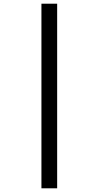

<svg xmlns="http://www.w3.org/2000/svg" viewBox="-20 -782 534 1038"><path d="M204 -762V236H289V-762Z"/></svg>

Font: Noto Sans Myanmar UI SemiCondensed Medium
Style: Regular
Weight: 500
Width: 4
Designer: Monotype Design Team
Foundry: Monotype Imaging Inc.
Version: Version 2.103